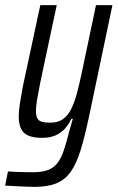

<svg xmlns="http://www.w3.org/2000/svg" viewBox="-56 -530 458 748"><path d="M79 198Q61 198 40.5 197Q20 196 0.5 195Q-19 194 -36 193L-25 138Q-13 139 3 139.5Q19 140 37 140.5Q55 141 72 141Q108 141 130.5 132.5Q153 124 167.5 105.5Q182 87 192.5 56Q203 25 214 -19Q218 -31 221 -43.5Q224 -56 228 -67H222Q212 -46 197 -29Q182 -12 160 -2.5Q138 7 108 7Q75 7 55 -1.5Q35 -10 26 -28.5Q17 -47 17 -76Q17 -98 21.5 -127Q26 -156 33 -193L101 -510H165L101 -209Q93 -169 88.5 -142Q84 -115 84 -98Q84 -79 89.5 -69Q95 -59 107.5 -55.5Q120 -52 139 -52Q170 -52 189.5 -66Q209 -80 221.5 -105.5Q234 -131 243.5 -166Q253 -201 262 -244L318 -510H382L290 -72Q274 3 258 55Q242 107 220 138.5Q198 170 164 184Q130 198 79 198Z"/></svg>

Font: Saira ExtraCondensed
Style: Italic
Weight: 400
Width: 2
Italic angle: -12°
Designer: Hector Gatti with collaboration of the Omnibus-Type team
Foundry: Omnibus-Type
Version: Version 1.101